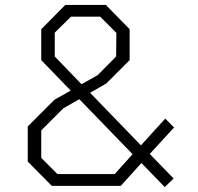

<svg xmlns="http://www.w3.org/2000/svg" viewBox="-20 -757 805 782"><path d="M651 5 556 -93 472 0H191L93 -99V-242L202 -351L268 -388L148 -512V-638L246 -737H411L508 -638V-512L413 -417L347 -379L554 -165L653 -274L689 -238L590 -130L687 -30ZM312 -414 378 -451 453 -527 454 -623 388 -689H269L203 -624V-527ZM214 -48H447L520 -129L303 -353L238 -316L148 -226V-114Z"/></svg>

Font: Tomorrow Light
Style: Regular
Weight: 300
Designer: Tony de Marco, Monica Rizzolli
Foundry: Just in Type
Version: Version 2.002